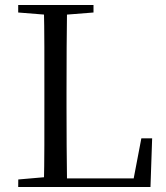

<svg xmlns="http://www.w3.org/2000/svg" viewBox="-20 -748 665 768"><path d="M52.8 0 53.1 -30.1 190.9 -42.1H202.4L202.2 0ZM155.3 0Q157.3 -83.6 157.4 -166.6Q157.5 -249.5 157.5 -328.7V-391.1Q157.5 -476.1 157.4 -560.5Q157.3 -645 155.3 -728H248.3Q247.1 -645.2 246.6 -559.1Q246.1 -473 246.1 -377.8V-319.9Q246.1 -248 246.6 -166Q247.1 -84.1 248.3 0ZM202.2 0 202.4 -34.3H551.7L510.1 -9.9L545.4 -194.8H588.6L581.9 0ZM52.8 -698V-728H354V-698L213.9 -686.9H190.9Z"/></svg>

Font: Noto Serif JP
Style: Regular
Weight: 200
Designer: Ryoko NISHIZUKA 西塚涼子 (kana & ideographs); Frank Grießhammer (Latin, Greek & Cyrillic); Wenlong ZHANG 张文龙 (bopomofo); San
Foundry: Adobe
Version: Version 2.001;hotconv 1.1.0;makeotfexe 2.6.0